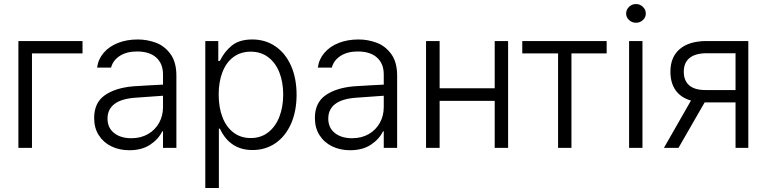

<svg xmlns="http://www.w3.org/2000/svg" viewBox="-20 -734 3807 953"><path d="M389.6 -468.8H138.7V0H71.3V-530.3H389.6Z M642.6 -305.7Q676.8 -308.1 718.5 -310.3Q760.3 -312.5 789.1 -314V-364.3Q789.1 -418 755.6 -448.2Q722.2 -478.5 660.2 -478.5Q608.9 -478.5 575 -456.8Q541 -435.1 531.2 -398.4H461.9Q467.3 -439.9 494.4 -471.7Q521.5 -503.4 565.4 -520.8Q609.4 -538.1 664.1 -538.1Q710 -538.1 753.2 -522.2Q796.4 -506.3 825.9 -466.3Q855.5 -426.3 855.5 -358.4V0H789.1V-82H785.2Q766.6 -43 725.1 -15.6Q683.6 11.7 622.1 11.7Q573.2 11.7 533.4 -7.3Q493.7 -26.4 470.5 -62.5Q447.3 -98.6 447.3 -148.4Q447.3 -224.1 500.2 -261.2Q553.2 -298.3 642.6 -305.7ZM631.8 -47.9Q679.2 -47.9 714.8 -68.6Q750.5 -89.4 769.8 -124.5Q789.1 -159.7 789.1 -202.1V-258.8L652.3 -249Q582.5 -244.1 548.1 -217.8Q513.7 -191.4 513.7 -145.5Q513.7 -99.6 546.4 -73.7Q579.1 -47.9 631.8 -47.9Z M999 -530.3H1063.5V-431.6H1071.3Q1092.8 -476.6 1130.1 -507.3Q1167.5 -538.1 1232.4 -538.1Q1297.4 -538.1 1347.2 -503.9Q1397 -469.7 1424.6 -407.5Q1452.1 -345.2 1452.1 -263.7Q1452.1 -182.1 1424.6 -119.9Q1397 -57.6 1347.4 -23.4Q1297.9 10.7 1233.4 10.7Q1121.1 10.7 1071.3 -95.7H1066.4V199.2H999ZM1224.6 -48.8Q1274.9 -48.8 1311.3 -77.1Q1347.7 -105.5 1366.7 -154.5Q1385.7 -203.6 1385.7 -264.6Q1385.7 -325.7 1366.9 -373.8Q1348.1 -421.9 1311.8 -449.7Q1275.4 -477.5 1224.6 -477.5Q1174.3 -477.5 1138.4 -450.7Q1102.5 -423.8 1084 -375.7Q1065.4 -327.6 1065.4 -264.6Q1065.4 -201.2 1084.2 -152.3Q1103 -103.5 1138.9 -76.2Q1174.8 -48.8 1224.6 -48.8Z M1738.3 -305.7Q1772.5 -308.1 1814.2 -310.3Q1856 -312.5 1884.8 -314V-364.3Q1884.8 -418 1851.3 -448.2Q1817.9 -478.5 1755.9 -478.5Q1704.6 -478.5 1670.7 -456.8Q1636.7 -435.1 1627 -398.4H1557.6Q1563 -439.9 1590.1 -471.7Q1617.2 -503.4 1661.1 -520.8Q1705.1 -538.1 1759.8 -538.1Q1805.7 -538.1 1848.9 -522.2Q1892.1 -506.3 1921.6 -466.3Q1951.2 -426.3 1951.2 -358.4V0H1884.8V-82H1880.9Q1862.3 -43 1820.8 -15.6Q1779.3 11.7 1717.8 11.7Q1668.9 11.7 1629.2 -7.3Q1589.4 -26.4 1566.2 -62.5Q1543 -98.6 1543 -148.4Q1543 -224.1 1595.9 -261.2Q1648.9 -298.3 1738.3 -305.7ZM1727.5 -47.9Q1774.9 -47.9 1810.5 -68.6Q1846.2 -89.4 1865.5 -124.5Q1884.8 -159.7 1884.8 -202.1V-258.8L1748 -249Q1678.2 -244.1 1643.8 -217.8Q1609.4 -191.4 1609.4 -145.5Q1609.4 -99.6 1642.1 -73.7Q1674.8 -47.9 1727.5 -47.9Z M2162.1 -295.9H2435.5V-530.3H2502V0H2435.5V-233.4H2162.1V0H2094.7V-530.3H2162.1Z M2572.3 -530.3H2991.2V-468.8H2816.4V0H2750V-468.8H2572.3Z M3102.5 -530.3H3168.9V0H3102.5ZM3087.9 -667Q3087.9 -686 3102.3 -700Q3116.7 -713.9 3136.7 -713.9Q3156.7 -713.9 3171.1 -700Q3185.5 -686 3185.5 -667Q3185.5 -647.9 3171.1 -634.5Q3156.7 -621.1 3136.7 -621.1Q3116.7 -621.1 3102.3 -634.5Q3087.9 -647.9 3087.9 -667Z M3630.9 -225.6H3480.5H3477.5L3347.7 0H3275.4L3409.7 -234.9Q3359.9 -249 3333.7 -285.6Q3307.6 -322.3 3307.6 -377.9Q3307.6 -451.2 3354.2 -490.7Q3400.9 -530.3 3487.3 -530.3H3694.3V0H3630.9ZM3480.5 -287.1H3630.9V-469.7H3487.3Q3431.6 -469.7 3402.8 -446.3Q3374 -422.9 3374 -377.9Q3374 -333.5 3401.1 -310.3Q3428.2 -287.1 3480.5 -287.1Z"/></svg>

Font: Pretendard Std Light
Style: Regular
Weight: 300
Designer: Base glyphs from Inter by Rasmus Andersson; Hangeul glyphs from Noto Sans CJK(Source Han Sans) by Jang Soo-young and Kan
Foundry: Kil Hyung-jin
Version: Version 1.309